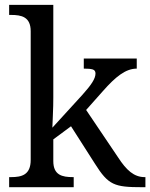

<svg xmlns="http://www.w3.org/2000/svg" viewBox="-20 -780 626 800"><path d="M472.2 -124 338.9 -321.8 409.2 -400.9C461.4 -460 503.4 -494.1 549.8 -494.1V-536.1H329.1V-494.1C345.7 -494.1 357.9 -493.2 366.2 -490.7C374 -488.3 377.9 -482.4 377.9 -474.1C377.9 -452.1 360.8 -426.8 323.2 -384.8L198.2 -248C198.7 -265.1 199.7 -281.7 200.2 -297.4C201.7 -324.7 202.1 -356 202.1 -374V-759.8H18.1V-717.8H25.9C69.3 -717.8 107.9 -710 107.9 -649.9V-113.8C107.9 -51.3 70.8 -42 25.9 -42H18.1V0H287.1V-42H284.2C238.8 -42 202.1 -50.3 202.1 -108.9V-199.2L275.9 -253.9L376 -97.2C431.6 -8.8 456.5 0 571.8 0H585.9V-42H583C538.1 -42 506.8 -70.8 472.2 -124Z"/></svg>

Font: The Erased English
Style: Regular
Weight: 400
Designer: Monotype Design team + ligartures altered by 180 Amsterdam
Foundry: Monotype Imaging Inc.
Version: Version 1.030;Glyphs 3.1.2 (3151)